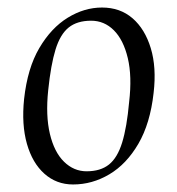

<svg xmlns="http://www.w3.org/2000/svg" viewBox="-20 -480 470 510"><path d="M174 10Q130 10 98 -18.5Q66 -47 51.5 -98Q37 -149 44 -217Q53 -299 84.5 -352.5Q116 -406 160 -433Q204 -460 251 -460Q299 -460 332 -431.5Q365 -403 380.5 -352Q396 -301 388 -233Q379 -152 347.5 -98Q316 -44 270.5 -17Q225 10 174 10ZM210 -25Q247 -25 269.5 -43Q292 -61 304.5 -101.5Q317 -142 323 -209Q331 -277 319.5 -325.5Q308 -374 282.5 -399.5Q257 -425 222 -425Q185 -425 162.5 -407Q140 -389 127.5 -348.5Q115 -308 108 -240Q101 -173 112.5 -124.5Q124 -76 150 -50.5Q176 -25 210 -25Z"/></svg>

Font: Ancizar Serif Light
Style: Italic
Weight: 300
Italic angle: -4°
Designer: Cesar Puertas, Viviana Monsalve, Julian Moncada, Julian Prieto, Jose Castro, Felipe Aragon, Mariel Hernandez, Sara Alarc
Version: Version 8.100